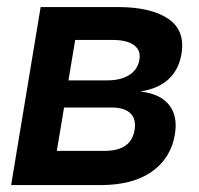

<svg xmlns="http://www.w3.org/2000/svg" viewBox="-20 -536 575 556"><path d="M12.2 0 97.7 -515.6H320.8Q416.5 -515.6 466.8 -481.9Q517.1 -448.2 505.4 -379.4Q498 -334.5 468 -306.6Q438 -278.8 385.7 -271Q442.9 -265.1 469.2 -232.7Q495.6 -200.2 486.3 -146Q475.1 -78.6 420.2 -39.3Q365.2 0 270.5 0ZM144.5 -99.1H282.7Q359.9 -99.1 369.6 -159.2Q375 -190.9 357.7 -207.8Q340.3 -224.6 303.7 -224.6H165.5ZM178.2 -303.2H290Q330.1 -303.2 354.7 -319.1Q379.4 -335 383.8 -363.8Q388.2 -390.6 367.7 -405.5Q347.2 -420.4 304.7 -420.4H197.8Z"/></svg>

Font: Inter Display SemiBold
Style: Italic
Weight: 600
Italic angle: -9.39999°
Designer: Rasmus Andersson
Foundry: rsms
Version: Version 4.000;git-a52131595